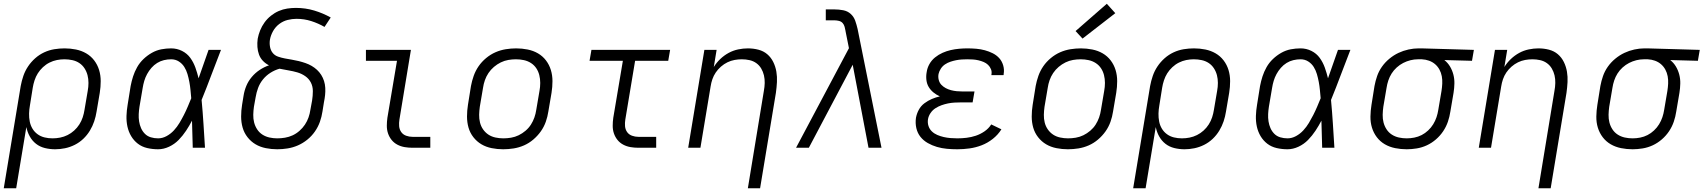

<svg xmlns="http://www.w3.org/2000/svg" viewBox="-21 -785 9050 1020"><path d="M-1 215 89 -328Q94 -355 103 -381.5Q112 -408 128 -432Q144 -456 166 -475.5Q188 -495 214 -507Q240 -519 267.5 -523.5Q295 -528 322 -528Q353 -528 382.5 -522Q412 -516 437 -501.5Q462 -487 479.5 -464Q497 -441 505.5 -413Q514 -385 514 -354Q514 -323 509 -292L492 -192Q488 -166 479.5 -140.5Q471 -115 456.5 -91Q442 -67 421.5 -47.5Q401 -28 376 -15.5Q351 -3 324.5 2.5Q298 8 272 8Q244 8 217.5 1.5Q191 -5 170.5 -21Q150 -37 137 -60.5Q124 -84 119 -110L65 215ZM258 -50Q278 -50 298.5 -54Q319 -58 338 -67.5Q357 -77 373 -91.5Q389 -106 400.5 -124Q412 -142 418.5 -162Q425 -182 428 -202L445 -302Q449 -323 449 -344.5Q449 -366 444 -385.5Q439 -405 428 -422Q417 -439 400.5 -450Q384 -461 363.5 -465.5Q343 -470 321 -470Q301 -470 281 -466Q261 -462 242 -452.5Q223 -443 207 -428Q191 -413 180 -395.5Q169 -378 162.5 -358Q156 -338 153 -319L138 -225Q134 -203 133.5 -181.5Q133 -160 137 -139.5Q141 -119 151.5 -101.5Q162 -84 178.5 -72Q195 -60 215.5 -55Q236 -50 258 -50Z M819 8Q789 8 761 1.5Q733 -5 711.5 -21.5Q690 -38 676 -61.5Q662 -85 656 -112.5Q650 -140 651 -169.5Q652 -199 657 -228L673 -328Q678 -354 686 -379Q694 -404 707.5 -428Q721 -452 741.5 -471.5Q762 -491 786 -504.5Q810 -518 836 -523Q862 -528 888 -528Q919 -528 946 -514.5Q973 -501 990 -477.5Q1007 -454 1017 -426Q1027 -398 1034 -369Q1047 -407 1060.5 -444.5Q1074 -482 1087 -520H1153Q1127 -454 1102 -387Q1077 -320 1050 -254Q1056 -191 1060 -127Q1064 -63 1068 0H1003Q1002 -36 1001 -72Q1000 -108 999 -144Q985 -117 967.5 -90.5Q950 -64 928 -41.5Q906 -19 877 -5.5Q848 8 819 8ZM819 -50Q842 -50 864 -62Q886 -74 903 -92.5Q920 -111 932.5 -132Q945 -153 956 -174.5Q967 -196 976.5 -218.5Q986 -241 995 -263Q993 -285 991 -306.5Q989 -328 985 -349.5Q981 -371 975 -391.5Q969 -412 958 -429.5Q947 -447 929 -458.5Q911 -470 888 -470Q869 -470 850 -465.5Q831 -461 814 -450.5Q797 -440 783.5 -424.5Q770 -409 760.5 -391.5Q751 -374 745.5 -355.5Q740 -337 737 -318L720 -218Q717 -199 716 -179Q715 -159 718 -140Q721 -121 728.5 -104Q736 -87 749 -74Q762 -61 780.5 -55.5Q799 -50 819 -50Z M1452 8Q1421 8 1391 2Q1361 -4 1336.5 -18.5Q1312 -33 1294 -56Q1276 -79 1268 -107Q1260 -135 1260 -166Q1260 -197 1265 -228L1273 -277Q1277 -303 1287.5 -328.5Q1298 -354 1316.5 -376Q1335 -398 1358.5 -413.5Q1382 -429 1408 -438Q1390 -447 1376 -461.5Q1362 -476 1355 -495Q1348 -514 1346.5 -535.5Q1345 -557 1348 -579Q1352 -601 1361 -623.5Q1370 -646 1384.5 -666Q1399 -686 1418.5 -701.5Q1438 -717 1460 -726.5Q1482 -736 1505 -739.5Q1528 -743 1551 -743Q1602 -743 1648.5 -729Q1695 -715 1736 -692L1703 -642Q1670 -661 1632.5 -673Q1595 -685 1554 -685Q1531 -685 1507 -679Q1483 -673 1462.5 -657.5Q1442 -642 1429.5 -619.5Q1417 -597 1413 -574Q1410 -555 1413.5 -536Q1417 -517 1428 -503.5Q1439 -490 1456.5 -484Q1474 -478 1492.5 -474.5Q1511 -471 1529.5 -468Q1548 -465 1566 -460.5Q1584 -456 1601.5 -450Q1619 -444 1634.5 -435Q1650 -426 1663 -414Q1676 -402 1685.5 -387Q1695 -372 1700.5 -354.5Q1706 -337 1707 -318Q1708 -299 1706 -280Q1704 -261 1700 -242L1692 -192Q1688 -165 1678.5 -138Q1669 -111 1652 -86.5Q1635 -62 1611.5 -43Q1588 -24 1561.5 -12.5Q1535 -1 1507 3.5Q1479 8 1452 8ZM1452 -50Q1472 -50 1493 -53.5Q1514 -57 1533.5 -66Q1553 -75 1570 -90Q1587 -105 1599 -123Q1611 -141 1618 -161Q1625 -181 1628 -202L1637 -251Q1641 -276 1641 -301Q1641 -326 1630.5 -346.5Q1620 -367 1600.5 -380.5Q1581 -394 1558.5 -400.5Q1536 -407 1512 -411Q1488 -415 1464 -420Q1439 -413 1416 -398.5Q1393 -384 1376 -363Q1359 -342 1350 -317.5Q1341 -293 1337 -268L1328 -218Q1325 -197 1324.5 -175.5Q1324 -154 1329 -134.5Q1334 -115 1345 -98Q1356 -81 1373 -70Q1390 -59 1410.5 -54.5Q1431 -50 1452 -50Z M2171 0Q2149 0 2128.5 -3.5Q2108 -7 2090 -16.5Q2072 -26 2059.5 -41.5Q2047 -57 2040.5 -76Q2034 -95 2034 -116.5Q2034 -138 2037 -159L2088 -462H1923V-520H2162L2101 -150Q2098 -132 2099.5 -114.5Q2101 -97 2110.5 -83.5Q2120 -70 2136.5 -64Q2153 -58 2171 -58H2265V0Z M2652 8Q2652 8 2652 8Q2652 8 2652 8Q2621 8 2591 2Q2561 -4 2536.5 -18.5Q2512 -33 2494 -56Q2476 -79 2468 -107Q2460 -135 2460 -166Q2460 -197 2465 -228L2481 -328Q2486 -355 2495.5 -382Q2505 -409 2521.5 -433Q2538 -457 2561.5 -476.5Q2585 -496 2611.5 -507.5Q2638 -519 2666 -523.5Q2694 -528 2721 -528Q2721 -528 2721 -528Q2721 -528 2721 -528Q2752 -528 2782 -522Q2812 -516 2837 -501.5Q2862 -487 2879.5 -464Q2897 -441 2905.5 -413Q2914 -385 2914 -354Q2914 -323 2909 -292L2892 -192Q2888 -165 2878.5 -138Q2869 -111 2852 -87Q2835 -63 2812 -43.5Q2789 -24 2762.5 -12.5Q2736 -1 2708 3.5Q2680 8 2652 8ZM2653 -50Q2673 -50 2694 -53.5Q2715 -57 2734.5 -66.5Q2754 -76 2771 -90.5Q2788 -105 2799.5 -123Q2811 -141 2818 -161Q2825 -181 2828 -202L2845 -302Q2849 -323 2849 -344.5Q2849 -366 2844 -386Q2839 -406 2828 -422.5Q2817 -439 2800 -450Q2783 -461 2762.5 -465.5Q2742 -470 2720 -470Q2700 -470 2679.5 -466.5Q2659 -463 2639.5 -453.5Q2620 -444 2603 -429.5Q2586 -415 2574 -397Q2562 -379 2555 -359Q2548 -339 2545 -318L2528 -218Q2525 -197 2524.5 -175.5Q2524 -154 2529 -134Q2534 -114 2545.5 -97.5Q2557 -81 2573.5 -70Q2590 -59 2611 -54.5Q2632 -50 2653 -50Z M3371 0Q3349 0 3328.5 -3.5Q3308 -7 3290 -16.5Q3272 -26 3259.5 -41.5Q3247 -57 3240.5 -76Q3234 -95 3234 -116.5Q3234 -138 3237 -159L3288 -462H3111L3121 -520H3539L3529 -462H3353L3301 -150Q3298 -132 3299.5 -114.5Q3301 -97 3310.5 -83.5Q3320 -70 3336.5 -64Q3353 -58 3371 -58H3465V0Z M3952 215 4037 -302Q4041 -323 4041.5 -344Q4042 -365 4037.5 -384.5Q4033 -404 4023 -421Q4013 -438 3997 -449.5Q3981 -461 3961 -465.5Q3941 -470 3920 -470Q3901 -470 3881.5 -466.5Q3862 -463 3843.5 -454Q3825 -445 3809 -431Q3793 -417 3781.5 -400Q3770 -383 3763.5 -364Q3757 -345 3754 -325L3700 0H3635L3721 -520H3786L3771 -429Q3785 -452 3805.5 -471.5Q3826 -491 3850 -504Q3874 -517 3900.5 -522.5Q3927 -528 3952 -528Q3981 -528 4008 -521Q4035 -514 4055 -497Q4075 -480 4087 -455.5Q4099 -431 4103.5 -404Q4108 -377 4106.5 -349Q4105 -321 4101 -292L4017 215Z M4208 0 4489 -529 4471 -619V-620Q4469 -631 4466 -642.5Q4463 -654 4455.5 -662.5Q4448 -671 4436 -674Q4424 -677 4412 -677H4366V-735H4412Q4436 -735 4459 -730.5Q4482 -726 4498.5 -711Q4515 -696 4522.5 -674.5Q4530 -653 4535 -631L4662 0H4593L4509 -441L4276 0Z M5065 8Q5037 8 5009.5 5.5Q4982 3 4956.5 -4.5Q4931 -12 4908 -25Q4885 -38 4869 -58Q4853 -78 4847 -104.5Q4841 -131 4845 -159Q4849 -181 4860 -201.5Q4871 -222 4889.5 -236Q4908 -250 4929 -259Q4950 -268 4972 -273Q4954 -281 4938.5 -293.5Q4923 -306 4913 -322.5Q4903 -339 4900.5 -360Q4898 -381 4902 -402Q4905 -424 4916.5 -444.5Q4928 -465 4946.5 -480Q4965 -495 4986.5 -504.5Q5008 -514 5030 -519Q5052 -524 5074.5 -526Q5097 -528 5118 -528Q5142 -528 5165.5 -526Q5189 -524 5211 -518Q5233 -512 5253 -502Q5273 -492 5287.5 -476Q5302 -460 5308.5 -437.5Q5315 -415 5311 -392Q5311 -390 5311 -388.5Q5311 -387 5310 -386H5246Q5246 -386 5246 -387Q5246 -388 5246 -389Q5249 -404 5243.5 -417.5Q5238 -431 5228 -440.5Q5218 -450 5205 -455.5Q5192 -461 5177.5 -464.5Q5163 -468 5148 -469Q5133 -470 5118 -470Q5103 -470 5088 -469Q5073 -468 5058 -465Q5043 -462 5028 -457Q5013 -452 4999.5 -443Q4986 -434 4977 -420Q4968 -406 4965 -392Q4962 -376 4966 -360.5Q4970 -345 4980 -334.5Q4990 -324 5003 -317Q5016 -310 5031 -306Q5046 -302 5061.5 -300.5Q5077 -299 5093 -299H5156L5146 -241H5084Q5067 -241 5049.5 -240Q5032 -239 5015 -235.5Q4998 -232 4981 -226Q4964 -220 4948.5 -210Q4933 -200 4922.5 -184.5Q4912 -169 4909 -152Q4906 -133 4911.5 -116Q4917 -99 4929.5 -87Q4942 -75 4958.5 -68Q4975 -61 4992.5 -57Q5010 -53 5028.5 -51.5Q5047 -50 5065 -50Q5089 -50 5114 -53Q5139 -56 5163 -64Q5187 -72 5209 -87Q5231 -102 5245 -124L5299 -98Q5281 -69 5253 -47Q5225 -25 5193.5 -13Q5162 -1 5129.5 3.5Q5097 8 5065 8Z M5652 8Q5652 8 5652 8Q5652 8 5652 8Q5621 8 5591 2Q5561 -4 5536.5 -18.5Q5512 -33 5494 -56Q5476 -79 5468 -107Q5460 -135 5460 -166Q5460 -197 5465 -228L5481 -328Q5486 -355 5495.5 -382Q5505 -409 5521.5 -433Q5538 -457 5561.5 -476.5Q5585 -496 5611.5 -507.5Q5638 -519 5666 -523.5Q5694 -528 5721 -528Q5721 -528 5721 -528Q5721 -528 5721 -528Q5752 -528 5782 -522Q5812 -516 5837 -501.5Q5862 -487 5879.5 -464Q5897 -441 5905.5 -413Q5914 -385 5914 -354Q5914 -323 5909 -292L5892 -192Q5888 -165 5878.5 -138Q5869 -111 5852 -87Q5835 -63 5812 -43.5Q5789 -24 5762.5 -12.5Q5736 -1 5708 3.5Q5680 8 5652 8ZM5653 -50Q5673 -50 5694 -53.5Q5715 -57 5734.5 -66.5Q5754 -76 5771 -90.5Q5788 -105 5799.5 -123Q5811 -141 5818 -161Q5825 -181 5828 -202L5845 -302Q5849 -323 5849 -344.5Q5849 -366 5844 -386Q5839 -406 5828 -422.5Q5817 -439 5800 -450Q5783 -461 5762.5 -465.5Q5742 -470 5720 -470Q5700 -470 5679.5 -466.5Q5659 -463 5639.5 -453.5Q5620 -444 5603 -429.5Q5586 -415 5574 -397Q5562 -379 5555 -359Q5548 -339 5545 -318L5528 -218Q5525 -197 5524.5 -175.5Q5524 -154 5529 -134Q5534 -114 5545.5 -97.5Q5557 -81 5573.5 -70Q5590 -59 5611 -54.5Q5632 -50 5653 -50ZM5730 -580 5693 -620 5859 -765 5904 -715Z M5999 215 6089 -328Q6094 -355 6103 -381.5Q6112 -408 6128 -432Q6144 -456 6166 -475.5Q6188 -495 6214 -507Q6240 -519 6267.5 -523.5Q6295 -528 6322 -528Q6353 -528 6382.5 -522Q6412 -516 6437 -501.5Q6462 -487 6479.5 -464Q6497 -441 6505.5 -413Q6514 -385 6514 -354Q6514 -323 6509 -292L6492 -192Q6488 -166 6479.5 -140.5Q6471 -115 6456.5 -91Q6442 -67 6421.5 -47.5Q6401 -28 6376 -15.5Q6351 -3 6324.5 2.5Q6298 8 6272 8Q6244 8 6217.5 1.5Q6191 -5 6170.5 -21Q6150 -37 6137 -60.5Q6124 -84 6119 -110L6065 215ZM6258 -50Q6278 -50 6298.5 -54Q6319 -58 6338 -67.5Q6357 -77 6373 -91.5Q6389 -106 6400.5 -124Q6412 -142 6418.5 -162Q6425 -182 6428 -202L6445 -302Q6449 -323 6449 -344.5Q6449 -366 6444 -385.5Q6439 -405 6428 -422Q6417 -439 6400.5 -450Q6384 -461 6363.5 -465.5Q6343 -470 6321 -470Q6301 -470 6281 -466Q6261 -462 6242 -452.5Q6223 -443 6207 -428Q6191 -413 6180 -395.5Q6169 -378 6162.5 -358Q6156 -338 6153 -319L6138 -225Q6134 -203 6133.5 -181.5Q6133 -160 6137 -139.5Q6141 -119 6151.5 -101.5Q6162 -84 6178.5 -72Q6195 -60 6215.5 -55Q6236 -50 6258 -50Z M6819 8Q6789 8 6761 1.5Q6733 -5 6711.5 -21.5Q6690 -38 6676 -61.5Q6662 -85 6656 -112.5Q6650 -140 6651 -169.5Q6652 -199 6657 -228L6673 -328Q6678 -354 6686 -379Q6694 -404 6707.5 -428Q6721 -452 6741.5 -471.5Q6762 -491 6786 -504.5Q6810 -518 6836 -523Q6862 -528 6888 -528Q6919 -528 6946 -514.5Q6973 -501 6990 -477.5Q7007 -454 7017 -426Q7027 -398 7034 -369Q7047 -407 7060.5 -444.5Q7074 -482 7087 -520H7153Q7127 -454 7102 -387Q7077 -320 7050 -254Q7056 -191 7060 -127Q7064 -63 7068 0H7003Q7002 -36 7001 -72Q7000 -108 6999 -144Q6985 -117 6967.5 -90.5Q6950 -64 6928 -41.5Q6906 -19 6877 -5.5Q6848 8 6819 8ZM6819 -50Q6842 -50 6864 -62Q6886 -74 6903 -92.5Q6920 -111 6932.5 -132Q6945 -153 6956 -174.5Q6967 -196 6976.5 -218.5Q6986 -241 6995 -263Q6993 -285 6991 -306.5Q6989 -328 6985 -349.5Q6981 -371 6975 -391.5Q6969 -412 6958 -429.5Q6947 -447 6929 -458.5Q6911 -470 6888 -470Q6869 -470 6850 -465.5Q6831 -461 6814 -450.5Q6797 -440 6783.5 -424.5Q6770 -409 6760.5 -391.5Q6751 -374 6745.5 -355.5Q6740 -337 6737 -318L6720 -218Q6717 -199 6716 -179Q6715 -159 6718 -140Q6721 -121 6728.5 -104Q6736 -87 6749 -74Q6762 -61 6780.5 -55.5Q6799 -50 6819 -50Z M7452 8Q7421 8 7391 2Q7361 -4 7336 -18.5Q7311 -33 7293.5 -56Q7276 -79 7267.5 -107Q7259 -135 7259.5 -166Q7260 -197 7265 -228L7281 -328Q7286 -355 7295 -381Q7304 -407 7320.5 -430.5Q7337 -454 7360 -473Q7383 -492 7408.5 -504Q7434 -516 7461.5 -522Q7489 -528 7515 -528Q7519 -528 7523 -528Q7527 -528 7531 -528L7809 -520L7799 -462L7652 -466Q7670 -452 7682 -432Q7694 -412 7700 -389Q7706 -366 7705.5 -341.5Q7705 -317 7701 -292L7684 -192Q7680 -165 7671 -138.5Q7662 -112 7646 -88Q7630 -64 7607.5 -44.5Q7585 -25 7559 -13Q7533 -1 7505.5 3.5Q7478 8 7452 8ZM7452 -50Q7472 -50 7492.5 -54Q7513 -58 7531.5 -67.5Q7550 -77 7566 -92Q7582 -107 7593 -125Q7604 -143 7610.5 -162.5Q7617 -182 7620 -202L7637 -302Q7640 -321 7641 -341Q7642 -361 7638.5 -380Q7635 -399 7626 -415.5Q7617 -432 7603 -444Q7589 -456 7571 -462.5Q7553 -469 7533 -470H7522Q7519 -470 7516.5 -470Q7514 -470 7511 -470Q7492 -470 7472 -465Q7452 -460 7433.5 -450.5Q7415 -441 7399 -426.5Q7383 -412 7372 -394.5Q7361 -377 7354.5 -357.5Q7348 -338 7345 -318L7328 -218Q7325 -197 7324.5 -175.5Q7324 -154 7329 -134.5Q7334 -115 7345 -98Q7356 -81 7373 -70Q7390 -59 7410.5 -54.5Q7431 -50 7452 -50Z M8152 215 8237 -302Q8241 -323 8241.5 -344Q8242 -365 8237.5 -384.5Q8233 -404 8223 -421Q8213 -438 8197 -449.5Q8181 -461 8161 -465.5Q8141 -470 8120 -470Q8101 -470 8081.5 -466.5Q8062 -463 8043.5 -454Q8025 -445 8009 -431Q7993 -417 7981.5 -400Q7970 -383 7963.5 -364Q7957 -345 7954 -325L7900 0H7835L7921 -520H7986L7971 -429Q7985 -452 8005.5 -471.5Q8026 -491 8050 -504Q8074 -517 8100.5 -522.5Q8127 -528 8152 -528Q8181 -528 8208 -521Q8235 -514 8255 -497Q8275 -480 8287 -455.5Q8299 -431 8303.5 -404Q8308 -377 8306.5 -349Q8305 -321 8301 -292L8217 215Z M8652 8Q8621 8 8591 2Q8561 -4 8536 -18.5Q8511 -33 8493.5 -56Q8476 -79 8467.5 -107Q8459 -135 8459.5 -166Q8460 -197 8465 -228L8481 -328Q8486 -355 8495 -381Q8504 -407 8520.5 -430.5Q8537 -454 8560 -473Q8583 -492 8608.5 -504Q8634 -516 8661.5 -522Q8689 -528 8715 -528Q8719 -528 8723 -528Q8727 -528 8731 -528L9009 -520L8999 -462L8852 -466Q8870 -452 8882 -432Q8894 -412 8900 -389Q8906 -366 8905.5 -341.5Q8905 -317 8901 -292L8884 -192Q8880 -165 8871 -138.5Q8862 -112 8846 -88Q8830 -64 8807.5 -44.5Q8785 -25 8759 -13Q8733 -1 8705.5 3.5Q8678 8 8652 8ZM8652 -50Q8672 -50 8692.5 -54Q8713 -58 8731.5 -67.5Q8750 -77 8766 -92Q8782 -107 8793 -125Q8804 -143 8810.5 -162.5Q8817 -182 8820 -202L8837 -302Q8840 -321 8841 -341Q8842 -361 8838.5 -380Q8835 -399 8826 -415.5Q8817 -432 8803 -444Q8789 -456 8771 -462.5Q8753 -469 8733 -470H8722Q8719 -470 8716.5 -470Q8714 -470 8711 -470Q8692 -470 8672 -465Q8652 -460 8633.5 -450.5Q8615 -441 8599 -426.5Q8583 -412 8572 -394.5Q8561 -377 8554.5 -357.5Q8548 -338 8545 -318L8528 -218Q8525 -197 8524.5 -175.5Q8524 -154 8529 -134.5Q8534 -115 8545 -98Q8556 -81 8573 -70Q8590 -59 8610.5 -54.5Q8631 -50 8652 -50Z"/></svg>

Font: Iosevka SS04 Light Extended
Style: Italic
Weight: 300
Width: 7
Italic angle: -9°
Monospace: yes
Designer: Belleve Invis
Foundry: Belleve Invis
Version: Version 19.0.0; ttfautohint (v1.8.4)